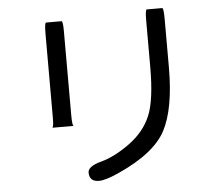

<svg xmlns="http://www.w3.org/2000/svg" viewBox="-56 -830 1112 961"><g transform="rotate(-5 500.0 -349.0)"><path d="M708 -709Q708 -765.6 715.8 -765.6H793Q800.8 -765.6 800.8 -709V-466.8Q800.8 -260.7 744.1 -152.3Q687.5 -43.9 499 40Q435.5 68.4 403.3 68.4Q354.5 68.4 354.5 22.5Q354.5 -8.8 422.4 -26.9Q490.2 -44.9 566.4 -100.1Q642.6 -155.3 675.3 -232.9Q708 -310.5 708 -476.6V-709ZM293 -272.5Q293 -216.8 300.8 -216.8H192.4Q200.2 -216.8 200.2 -266.6V-687.5Q200.2 -744.1 208 -744.1H285.2Q293 -744.1 293 -693.4V-272.5Z"/></g></svg>

Font: YuPearl-Regular
Style: Regular
Weight: 400
Designer: Max Yao
Foundry: Max-Everyday
Version: Version 1.011; ttfautohint (v1.8.3)